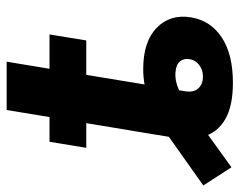

<svg xmlns="http://www.w3.org/2000/svg" viewBox="-169 -624 726 582"><g transform="rotate(-90 194.0 -333.0)"><path d="M234.3 10Q165.3 10 125.6 -12.1Q85.9 -34.2 72.4 -74.5Q58.9 -114.7 67.7 -168.4L89.2 -299.1H235.9L208.4 -135Q204.1 -108 217.5 -94.4Q230.9 -80.8 252.9 -80.8Q272.8 -80.8 287.8 -92Q302.8 -103.1 305.7 -121.5Q308.6 -138.4 298.9 -150.4Q289.2 -162.5 265.4 -164.1Q250.4 -165.4 234 -161.2Q217.5 -157 195.9 -145.6Q174.3 -134.3 143.3 -113.7L-22.1 5.6L-77.2 -79.7L82.7 -192.9Q123.4 -222.4 173.8 -242.2Q224.2 -261.9 275.5 -261.9Q359.1 -261.9 400.9 -220.8Q442.7 -179.7 432.4 -117Q422.6 -57.5 371.3 -23.7Q320.1 10 234.3 10ZM72 -194.1 151.6 -675.8H298L218.4 -194.1ZM36.9 -434.5 55.2 -545.9H380.6L362.4 -434.5Z"/></g></svg>

Font: Adwaita Sans
Style: Italic
Weight: 400
Italic angle: -9.39999°
Designer: Rasmus Andersson
Foundry: rsms
Version: Version 4.001;git-9221beed3